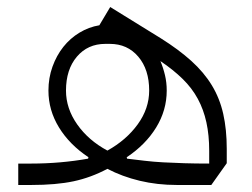

<svg xmlns="http://www.w3.org/2000/svg" viewBox="-20 -527 717 547"><path d="M69 -61Q152 -61 231 -75L232 -79Q178 -115 148 -164Q118 -213 118 -269Q118 -305 129.5 -337Q141 -369 160.5 -393.5Q180 -418 206.5 -434Q233 -450 263 -455L294 -507L438 -418Q489 -386 525 -353.5Q561 -321 583.5 -284Q606 -247 616 -202.5Q626 -158 626 -103V-62L582 0H484Q428 0 378 -12Q328 -24 286 -46Q239 -21 189.5 -10.5Q140 0 69 0H32V-61ZM286 -98Q340 -128 372.5 -173Q405 -218 405 -269Q405 -329 374 -365.5Q343 -402 293 -402H280Q230 -402 199 -365.5Q168 -329 168 -269Q168 -218 200 -172.5Q232 -127 286 -98ZM576 -97Q576 -142 568 -178.5Q560 -215 543.5 -245.5Q527 -276 500.5 -302Q474 -328 437 -353Q445 -334 450 -313Q455 -292 455 -269Q455 -213 425 -164Q395 -115 341 -79L342 -75Q367 -72 392 -69Q417 -66 445 -64.5Q473 -63 505 -62Q537 -61 576 -61Z"/></svg>

Font: IBM Plex Sans Arabic Light
Style: Regular
Weight: 300
Designer: Mike Abbink, Paul van der Laan, Pieter van Rosmalen, Wael Morcos, Khajak Apelian
Foundry: Bold Monday
Version: Version 1.2